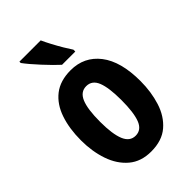

<svg xmlns="http://www.w3.org/2000/svg" viewBox="-231 -853 950 950"><g transform="rotate(-45 244.0 -378.0)"><path d="M452.1 -274.9Q452.1 -199.2 431.6 -134.3Q411.1 -69.3 365.2 -29.8Q319.3 9.8 243.2 9.8Q172.4 9.8 126.5 -29.1Q80.6 -67.9 58.3 -132.8Q36.1 -197.8 36.1 -274.9Q36.1 -357.4 57.9 -421.1Q79.6 -484.9 125.7 -521Q171.9 -557.1 245.1 -557.1Q339.8 -557.1 396 -484.4Q452.1 -411.6 452.1 -274.9ZM168 -272.9Q168 -187.5 186 -143.8Q204.1 -100.1 244.1 -100.1Q284.7 -100.1 301.8 -143.8Q318.8 -187.5 318.8 -274.9Q318.8 -361.3 301.8 -404.1Q284.7 -446.8 244.1 -446.8Q204.1 -446.8 186 -404.3Q168 -361.8 168 -272.9ZM245.1 -766.1Q254.4 -745.1 269.5 -716.6Q284.7 -688 300.5 -661.4Q316.4 -634.8 327.1 -619.1V-606H234.4Q221.2 -617.7 201.9 -637.2Q182.6 -656.7 161.9 -679.2Q141.1 -701.7 123.5 -722.4Q106 -743.2 96.2 -756.8V-766.1Z"/></g></svg>

Font: Open Sans Condensed
Style: Bold
Weight: 700
Width: 3
Designer: Monotype Design Team
Foundry: Monotype Imaging Inc.
Version: Version 3.003; ttfautohint (v1.8.4)